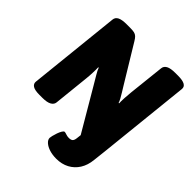

<svg xmlns="http://www.w3.org/2000/svg" viewBox="-246 -851 1211 1211"><g transform="rotate(45 359.5 -245.0)"><path d="M491 41 300 -284Q283 -313 266.5 -340.5Q250 -368 245 -384L241 -383Q242 -366 241 -336.5Q240 -307 237 -280L212 -41Q210 -21 189.5 -9.5Q169 2 127 2H102Q60 2 42.5 -9.5Q25 -21 27 -41L92 -660Q94 -681 114 -691.5Q134 -702 176 -702H206Q230 -702 243.5 -699Q257 -696 266.5 -687Q276 -678 286 -661L436 -414Q447 -396 458.5 -377.5Q470 -359 479 -342.5Q488 -326 491 -315L495 -316Q494 -333 495.5 -362.5Q497 -392 500 -419L526 -659Q528 -680 548 -691Q568 -702 610 -702H635Q716 -702 711 -659L646 -41ZM461 212Q428 212 400.5 203.5Q373 195 356 180Q339 165 339 148Q339 143 342.5 128Q346 113 352 96Q358 79 365.5 66.5Q373 54 380 54Q386 54 398.5 58.5Q411 63 424 63Q444 63 452 55Q460 47 462 28L470 -41H646L636 48Q631 99 608 135.5Q585 172 547.5 192Q510 212 461 212Z"/></g></svg>

Font: Asap Black
Style: Italic
Weight: 900
Italic angle: -6°
Designer: Pablo Cosgaya
Foundry: Omnibus-Type
Version: Version 3.001